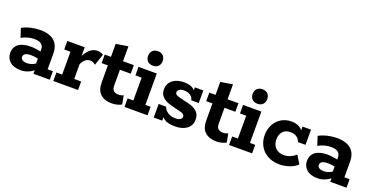

<svg xmlns="http://www.w3.org/2000/svg" viewBox="-26 -1201 3513 1810"><g transform="rotate(20 1730.5 -296.0)"><path d="M180.3 10Q108 10 69.5 -24Q31 -58 31 -112Q31 -167.5 71.9 -199.9Q112.8 -232.3 195.3 -232.3Q222.8 -232.3 255.3 -227.3Q287.8 -222.3 312.4 -214.8L294.9 -203V-241.6Q294.9 -274.8 271.9 -293Q249 -311.2 202.6 -311.2Q169.1 -311.2 136.5 -302.3Q103.9 -293.4 74.1 -276.4L45 -366.5Q85.8 -388.3 133.4 -399.1Q181 -410 223.4 -410Q318.5 -410 367.2 -367.2Q415.8 -324.4 415.8 -241.4V-85.5H468.4V0H304.7V-65.8L322.8 -52.2Q295.5 -23.5 258 -6.8Q220.6 10 180.3 10ZM213.1 -72.7Q239.5 -72.7 266 -83.5Q292.5 -94.4 306.2 -109.8L294.9 -78V-171.2L312.2 -143.2Q290.3 -150.7 267.3 -153.8Q244.3 -157 222.1 -157Q187.2 -157 168.2 -146.1Q149.2 -135.3 149.2 -113.8Q149.2 -94.1 166.1 -83.4Q183 -72.7 213.1 -72.7Z M504 0V-85.5H561.6V-314.5H499V-400H673.4V-279.9L663.6 -291.7Q690.2 -352.5 724.4 -381.3Q758.5 -410 797.5 -410Q832.1 -410 858.7 -392.3L820 -277.9Q806.3 -290.1 792.4 -295.4Q778.5 -300.6 766.1 -300.6Q739.4 -300.6 717.8 -283Q696.2 -265.5 682.5 -233.5V-85.5H752.1V0Z M1091.3 10Q1021.1 10 979 -26.8Q936.8 -63.6 936.8 -144.9V-314.5H874.2V-400H936.6V-530.3L1057.5 -549.6V-400H1166.4V-314.5H1057.7V-161.2Q1057.7 -119.3 1075.6 -104.1Q1093.4 -88.9 1124.6 -88.9Q1139.4 -88.9 1151.6 -92.4Q1163.8 -95.9 1173.6 -100.1L1189.9 -13.8Q1173.1 -4 1147 3Q1121 10 1091.3 10Z M1218 0V-85.5H1275.6V-314.5H1213V-400H1396.5V-85.5H1449.1V0ZM1335.9 -456.3Q1301.3 -456.3 1281.7 -476.4Q1262.1 -496.4 1262.1 -528.3Q1262.1 -561 1281.7 -581.3Q1301.3 -601.6 1335.9 -601.6Q1369.8 -601.6 1389.2 -581.3Q1408.7 -561 1408.7 -528.3Q1408.7 -496.4 1389.2 -476.4Q1369.8 -456.3 1335.9 -456.3Z M1727.6 10Q1656.4 10 1621.2 -13.1Q1586 -36.2 1574.3 -72.4L1596.2 -79.6V0H1511V-136.5H1586.4Q1593.7 -113.1 1610.7 -96.5Q1627.7 -80 1651.7 -71.4Q1675.8 -62.8 1702.4 -62.8Q1736.5 -62.8 1752.8 -73.8Q1769.1 -84.9 1769.1 -102.3Q1769.1 -114.3 1759 -123.7Q1748.9 -133.2 1717.8 -140.9L1628.4 -163.3Q1573.9 -177.6 1542.1 -206Q1510.3 -234.4 1510.3 -284Q1510.3 -324 1530.8 -352.5Q1551.3 -381 1587.5 -395.9Q1623.8 -410.8 1668.7 -410.8Q1726 -410.8 1757.6 -389.1Q1789.2 -367.5 1799.2 -333.6L1778 -333.4V-400H1863.2V-273.6H1787.8Q1784.3 -294.9 1771 -309.1Q1757.6 -323.3 1738 -330.7Q1718.5 -338 1697.1 -338Q1664.8 -338 1647.6 -326.8Q1630.4 -315.6 1630.4 -298Q1630.4 -283.6 1641.6 -275.3Q1652.8 -267.1 1680.2 -259.9L1769.6 -238.2Q1826.6 -224.7 1857.9 -196.3Q1889.2 -167.8 1889.2 -114.6Q1889.2 -75.3 1868.6 -47.5Q1847.9 -19.7 1811.6 -4.9Q1775.4 10 1727.6 10Z M2140.3 10Q2070.1 10 2028 -26.8Q1985.8 -63.6 1985.8 -144.9V-314.5H1923.2V-400H1985.6V-530.3L2106.5 -549.6V-400H2215.4V-314.5H2106.7V-161.2Q2106.7 -119.3 2124.6 -104.1Q2142.4 -88.9 2173.6 -88.9Q2188.4 -88.9 2200.6 -92.4Q2212.8 -95.9 2222.6 -100.1L2238.9 -13.8Q2222.1 -4 2196 3Q2170 10 2140.3 10Z M2267 0V-85.5H2324.6V-314.5H2262V-400H2445.5V-85.5H2498.1V0ZM2384.9 -456.3Q2350.3 -456.3 2330.7 -476.4Q2311.1 -496.4 2311.1 -528.3Q2311.1 -561 2330.7 -581.3Q2350.3 -601.6 2384.9 -601.6Q2418.8 -601.6 2438.2 -581.3Q2457.7 -561 2457.7 -528.3Q2457.7 -496.4 2438.2 -476.4Q2418.8 -456.3 2384.9 -456.3Z M2776.5 10Q2707 10 2656.2 -17.6Q2605.4 -45.2 2577.9 -93.7Q2550.4 -142.2 2550.4 -202.8Q2550.4 -261.1 2574.8 -308Q2599.2 -354.8 2643.9 -382.4Q2688.6 -410 2749.2 -410Q2779.5 -410 2806.3 -399.8Q2833.2 -389.6 2851.1 -370.9Q2868.9 -352.3 2871.2 -327.1L2858.6 -326.4V-400H2943.8V-247.6H2868.5Q2845 -311.9 2770.6 -311.9Q2720.4 -311.9 2694.1 -281Q2667.8 -250.2 2667.8 -200.8Q2667.8 -151.9 2697.9 -119.3Q2728 -86.6 2786.6 -86.6Q2818.5 -86.6 2849.7 -100.5Q2880.9 -114.3 2902.9 -135.1L2952.6 -54.5Q2922.3 -23.7 2873.6 -6.9Q2825 10 2776.5 10Z M3157.3 10Q3085 10 3046.5 -24Q3008 -58 3008 -112Q3008 -167.5 3048.9 -199.9Q3089.8 -232.3 3172.3 -232.3Q3199.8 -232.3 3232.3 -227.3Q3264.8 -222.3 3289.4 -214.8L3271.9 -203V-241.6Q3271.9 -274.8 3248.9 -293Q3226 -311.2 3179.6 -311.2Q3146.1 -311.2 3113.5 -302.3Q3080.9 -293.4 3051.1 -276.4L3022 -366.5Q3062.8 -388.3 3110.4 -399.1Q3158 -410 3200.4 -410Q3295.5 -410 3344.2 -367.2Q3392.8 -324.4 3392.8 -241.4V-85.5H3445.4V0H3281.7V-65.8L3299.8 -52.2Q3272.5 -23.5 3235 -6.8Q3197.6 10 3157.3 10ZM3190.1 -72.7Q3216.5 -72.7 3243 -83.5Q3269.5 -94.4 3283.2 -109.8L3271.9 -78V-171.2L3289.2 -143.2Q3267.3 -150.7 3244.3 -153.8Q3221.3 -157 3199.1 -157Q3164.2 -157 3145.2 -146.1Q3126.2 -135.3 3126.2 -113.8Q3126.2 -94.1 3143.1 -83.4Q3160 -72.7 3190.1 -72.7Z"/></g></svg>

Font: Rokkitt SemiBold
Style: Regular
Weight: 600
Designer: Vernon Adams
Foundry: Vernon Adams
Version: Version 3.103